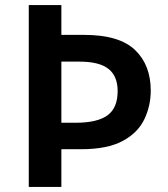

<svg xmlns="http://www.w3.org/2000/svg" viewBox="-20 -734 659 754"><path d="M572 -378Q572 -318 546.5 -265Q521 -212 461 -180Q401 -148 298 -148H221V0H93V-714H221V-597H311Q448 -597 510 -538Q572 -479 572 -378ZM278 -252Q362 -252 402 -281Q442 -310 442 -376Q442 -435 406 -463.5Q370 -492 292 -492H221V-252Z"/></svg>

Font: Noto Sans Ethiopic SemiBold
Style: Regular
Weight: 600
Designer: Monotype Design Team
Foundry: Monotype Imaging Inc.
Version: Version 2.102; ttfautohint (v1.8.4.7-5d5b)